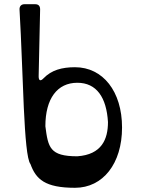

<svg xmlns="http://www.w3.org/2000/svg" viewBox="-20 -880 674 914"><path d="M337 14C470 14 561 -101 561 -273C561 -445 470 -560 337 -560C274 -560 225 -546 188 -508C173 -492 164 -495 164 -517L171 -835C171 -851 164 -860 147 -860H97C81 -860 72 -850 73 -834C91 -528 92 -140 125 -99C151 -27 194 14 337 14ZM348 -136C217 -136 209 -178 196 -279C196 -411 253 -486 348 -486C440 -486 487 -416 494 -299C494 -217 464 -144 348 -136Z"/></svg>

Font: OpenDyslexic3
Style: Regular
Weight: 400
Designer: Abelardo Gonzalez
Version: Version 3.001;PS 003.001;hotconv 1.0.88;makeotf.lib2.5.64775